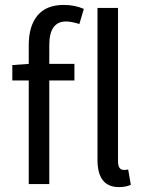

<svg xmlns="http://www.w3.org/2000/svg" viewBox="-20 -744 588 776"><path d="M460.9 12.2Q374 12.2 374 -98.1V-711.9H457V-91.8Q457 -57.1 481 -57.1Q490.2 -57.1 498 -59.1L508.8 2.9Q489.3 12.2 460.9 12.2ZM96.2 0V-418.9H29.8V-481L96.2 -485.8V-562Q96.2 -638.7 131.6 -681.4Q167 -724.1 237.8 -724.1Q282.2 -724.1 318.8 -708L300.8 -647Q267.6 -657.2 247.1 -657.2Q179.2 -657.2 179.2 -562V-485.8H280.8V-418.9H179.2V0Z"/></svg>

Font: Source Sans Pro
Style: Regular
Weight: 400
Designer: Paul D. Hunt
Foundry: Adobe Systems Incorporated
Version: Version 3.006;hotconv 1.0.111;makeotfexe 2.5.65597